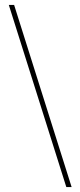

<svg xmlns="http://www.w3.org/2000/svg" viewBox="-20 -743 326 778"><path d="M270.2 15H248.7L15.7 -723H37.2Z"/></svg>

Font: Kalnia Glaze Thin
Style: Regular
Weight: 100
Version: Version 1.110